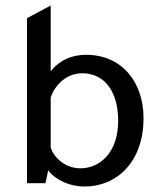

<svg xmlns="http://www.w3.org/2000/svg" viewBox="-20 -665 589 697"><path d="M145 0 155 -47C164 -32 210 12 288 12C402 12 501 -75 501 -236C501 -369 421 -466 293 -466C222 -466 182 -430 164 -406V-645L78 -599V0H145ZM164 -311C172 -338 208 -399 279 -399C357 -399 409 -336 409 -226C409 -113 344 -54 272 -54C209 -54 170 -103 164 -131V-311Z"/></svg>

Font: Tajawal Medium
Style: Regular
Weight: 500
Designer: Boutros Fonts
Foundry: Created by Boutros International 2017
Version: Version 1.700